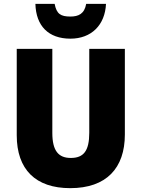

<svg xmlns="http://www.w3.org/2000/svg" viewBox="-20 -968 735 998"><path d="M531 -948H428C419 -896 388 -882 346 -882C296 -882 274 -895 264 -948H164C167 -833 232 -767 346 -767C455 -767 526 -838 531 -948ZM629 -269V-714H444V-278C444 -184 415 -147 348 -147C284 -147 252 -184 252 -277V-714H67V-265C67 -87 165 10 345 10C533 10 629 -94 629 -269Z"/></svg>

Font: Noto Sans Georgian SemiCondensed Black
Style: Regular
Weight: 900
Width: 4
Designer: Monotype Design Team, Akaki Razmadze
Foundry: Google LLC
Version: Version 2.005